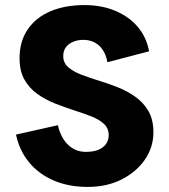

<svg xmlns="http://www.w3.org/2000/svg" viewBox="-20 -729 667 756"><path d="M325 7Q250 7 191 -18.5Q132 -44 94 -90.5Q56 -137 43 -199L208 -236Q219 -187 248 -159Q277 -131 318 -131Q361 -131 384.5 -149Q408 -167 408 -197Q408 -224 389 -241.5Q370 -259 339 -271Q308 -283 270.5 -295Q233 -307 195.5 -322Q158 -337 126.5 -359.5Q95 -382 76 -416Q57 -450 57 -500Q57 -566 89 -613Q121 -660 178.5 -684.5Q236 -709 312 -709Q381 -709 435 -686Q489 -663 523 -622.5Q557 -582 567 -527L403 -484Q395 -527 370 -549.5Q345 -572 308 -572Q286 -572 268 -564.5Q250 -557 239.5 -543Q229 -529 229 -508Q229 -482 248 -465Q267 -448 299 -435.5Q331 -423 369 -411.5Q407 -400 444.5 -385Q482 -370 513.5 -347.5Q545 -325 564.5 -291.5Q584 -258 584 -208Q584 -149 550.5 -100.5Q517 -52 459 -22.5Q401 7 325 7Z"/></svg>

Font: Parkinsans Light
Style: Bold
Weight: 700
Version: Version 1.000